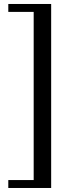

<svg xmlns="http://www.w3.org/2000/svg" viewBox="-20 -767 348 960"><path d="M21.5 172.9V133.3H148.4V-707.5H21.5V-747.1H235.8V172.9Z"/></svg>

Font: Elstob 14pt Medium
Style: Regular
Weight: 500
Designer: Peter S. Baker
Version: Version 1.015